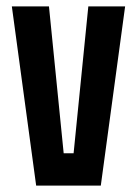

<svg xmlns="http://www.w3.org/2000/svg" viewBox="-20 -580 428 600"><path d="M93 0 17 -560H133L179 -101H210L256 -560H371L295 0Z"/></svg>

Font: Tektur Condensed Medium
Style: Regular
Weight: 500
Width: 3
Designer: Adam Jagosz
Foundry: Adam Jagosz
Version: Version 1.005;gftools[0.9.30]